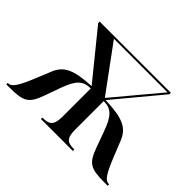

<svg xmlns="http://www.w3.org/2000/svg" viewBox="-115 -734 932 932"><g transform="rotate(45 351.0 -268.0)"><path d="M3 0H24C120 0 144 -12 173 -94L202 -175C230 -252 255 -276 307 -276V-82C307 -19 284 -10 245 -10H241V0H460V-10H457C419 -10 395 -18 395 -77V-277C447 -277 472 -252 500 -174L529 -94C558 -13 581 0 678 0H699V-10H696C672 -10 654 -37 620 -122L589 -199C564 -262 518 -283 398 -287L597 -526V-536H108V-526L302 -287C185 -281 139 -260 114 -198L83 -122C48 -37 30 -10 6 -10H3ZM387 -293 216 -526H584L389 -293Z"/></g></svg>

Font: Noto Serif Display
Style: Regular
Weight: 400
Designer: Monotype Design Team
Foundry: Monotype Imaging Inc.
Version: Version 2.009